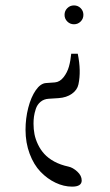

<svg xmlns="http://www.w3.org/2000/svg" viewBox="-20 -486 411 716"><path d="M280.8 -405.8Q270.5 -395.5 255.9 -395.5Q241.2 -395.5 231 -405.8Q220.7 -416 220.7 -430.7Q220.7 -445.3 231 -455.6Q241.2 -465.8 255.9 -465.8Q270.5 -465.8 280.8 -455.6Q291 -445.3 291 -430.7Q291 -416 280.8 -405.8ZM249 210Q217.8 210 187 195.3Q156.2 180.7 131.1 154.5Q106 128.4 90.6 87.4Q75.2 46.4 75.2 -2Q75.2 -44.4 85.4 -84.2Q95.7 -124 113.3 -149.4Q130.9 -174.8 151.4 -176.3L184.6 -178.7Q203.1 -180.2 217 -198Q231 -215.8 237.1 -237.8Q243.2 -259.8 245.6 -285.6H270Q283.2 -221.2 272.5 -171.4Q268.1 -150.4 248 -136.2Q228 -122.1 198.7 -120.1L161.6 -117.7Q143.6 -116.7 131.1 -106.2Q118.7 -95.7 113.5 -79.8Q108.4 -64 106.7 -51.3Q105 -38.6 105 -24.9Q105 -4.4 108.6 14.4Q112.3 33.2 121.6 52.7Q130.9 72.3 145.3 88.1Q159.7 104 182.6 116.5Q205.6 128.9 235.4 135.3Q251.5 138.7 268.1 153.8Q284.7 168.9 284.7 187Q284.7 210 249 210Z"/></svg>

Font: Elstob ExtraLight
Style: Regular
Weight: 200
Designer: Peter S. Baker
Version: Version 1.015